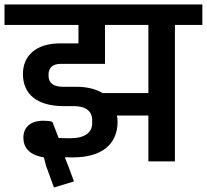

<svg xmlns="http://www.w3.org/2000/svg" viewBox="-40 -718 920 854"><path d="M200 116 289 89 265 24 249 -16 252 -19C264 -18 273 -18 285 -18C411 -18 483 -75 483 -177C483 -187 482 -195 480 -202L481 -204H620V0H738V-607H860V-698H-20V-607H309V-525H227C120 -525 62 -470 62 -389C62 -299 125 -246 243 -246H289C343 -246 370 -222 370 -184V-170C370 -128 337 -103 271 -103C262 -103 237 -104 221 -104L193 -176C181 -180 168 -181 152 -181C96 -181 64 -152 64 -106C64 -62 89 -29 155 -18L165 20ZM427 -607H620V-304H416C387 -322 348 -332 299 -332H240C198 -332 176 -349 176 -380V-387C176 -415 193 -434 230 -434H427Z"/></svg>

Font: IBM Plex Devanagari Medium
Style: Regular
Weight: 600
Designer: Mike Abbink, Paul van der Laan, Pieter van Rosmalen, Erin McLaughlin
Foundry: Bold Monday
Version: Version 1.0